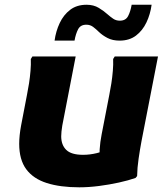

<svg xmlns="http://www.w3.org/2000/svg" viewBox="-20 -788 714 820"><path d="M62 -174Q62 -191.1 64 -210.7Q66 -230.2 70 -251.6L95.2 -382.8Q99.9 -405.6 104 -432.1Q108.1 -458.6 110.3 -485.5Q112.6 -512.4 111.6 -536L118.4 -546.8H303.2L246 -251.6Q243.7 -238.4 242.6 -226.7Q241.4 -215 241.4 -206.2Q241.4 -169 262.9 -147.9Q284.4 -126.8 334.8 -126.8Q363.6 -126.8 392.8 -133.9Q421.9 -140.9 445.6 -150.8L406 -96Q403.9 -120 405.7 -150.6Q407.6 -181.1 414 -213.6L446.8 -382.8Q451.5 -405.6 455.6 -432.1Q459.7 -458.6 461.9 -485.5Q464.2 -512.4 463.2 -536L470 -546.8H654.8L584.4 -185.6Q577.7 -150 572 -110.7Q566.2 -71.4 565.6 -36L558.8 -28Q528.8 -17.4 487.9 -8.4Q447 0.6 402.9 6.3Q358.8 12 318.8 12Q237.2 12 179.8 -6.3Q122.3 -24.5 92.1 -65.2Q62 -105.8 62 -174ZM213.1 -614.5Q218.5 -654.7 235 -689.6Q251.5 -724.6 279.8 -746.2Q308.1 -767.7 349.9 -767.7Q379.9 -767.7 401.9 -754.3Q423.9 -740.9 438.3 -727.7Q451.1 -716.4 463.3 -708.1Q475.5 -699.7 491.9 -699.7Q516.8 -699.7 527 -719.2Q537.2 -738.6 542.3 -767.7H627.5Q622.1 -727.5 605.6 -692.5Q589.1 -657.6 560.8 -636Q532.5 -614.5 490.7 -614.5Q460.7 -614.5 439.1 -625.8Q417.4 -637.1 402.3 -651.7Q390.2 -663.7 377.7 -673.1Q365.1 -682.5 348.7 -682.5Q323.8 -682.5 313.6 -663Q303.4 -643.6 298.3 -614.5Z"/></svg>

Font: Kufam
Style: Italic
Weight: 400
Italic angle: -11°
Designer: Artur Schmal
Foundry: Original Type
Version: Version 1.301; ttfautohint (v1.8.3)